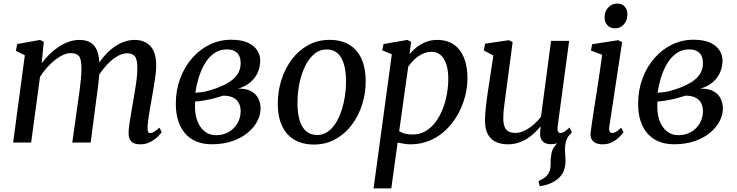

<svg xmlns="http://www.w3.org/2000/svg" viewBox="-20 -789 4080 1063"><path d="M222.4 -557.4 210.7 -438.3Q229.6 -464.5 253.5 -488Q277.4 -511.5 304.7 -529.6Q332 -547.7 361.1 -557.8Q390.2 -568 419.8 -568Q456.6 -568 480.9 -553.6Q505.2 -539.3 517.6 -508.4Q530 -477.4 530.9 -426.9Q531 -422 530.9 -416.7Q530.7 -411.3 530.5 -406Q530.3 -400.6 529.6 -394.7L513.8 -415.6Q531.4 -447.9 554.7 -475.7Q578 -503.4 605.4 -524.1Q632.9 -544.8 663.4 -556.4Q693.9 -568 726.5 -568Q778.5 -568 811.7 -534.7Q844.8 -501.4 844.8 -422.1Q844.8 -401.6 840.8 -371.1Q836.8 -340.7 831.3 -307.9Q825.8 -275.1 820.8 -247Q816.3 -221.6 811.2 -192.9Q806.1 -164.1 802.2 -136Q798.4 -107.8 796.9 -84.8Q796.2 -67.9 799.7 -60.1Q803.1 -52.4 810.6 -52.4Q821.6 -52.4 833.3 -59.2Q845.1 -66.1 862.8 -82.3L875.4 -57.1Q870.6 -49.9 854.8 -33.8Q839 -17.7 814 -3.9Q789 10 756.9 10Q731.7 10 717.3 1.9Q702.9 -6.2 697.2 -20.8Q691.4 -35.3 691.8 -54.6Q692.5 -75.5 696.6 -103.9Q700.7 -132.4 706.2 -163.4Q711.7 -194.3 716.2 -222.9Q720.7 -250.1 726.5 -283.2Q732.3 -316.3 736.4 -350.3Q740.5 -384.3 740.4 -413.8Q740.2 -461.2 726.3 -477.6Q712.3 -494.1 683.1 -494.1Q662.4 -494.1 639 -482.6Q615.5 -471.1 592.2 -450.3Q568.8 -429.6 548.1 -402.4Q527.4 -375.3 512.2 -344L531.4 -403.3Q530.3 -380 527.5 -352.6Q524.7 -325.3 521.2 -298.2Q517.8 -271.1 514.3 -247L482.1 0H380.2L411.1 -220.6Q415.3 -248.8 419.9 -282.4Q424.6 -316 427.8 -350Q431 -383.9 430.9 -413Q430.4 -462.2 417.1 -478.5Q403.8 -494.8 370.3 -494.8Q350.9 -494.8 328.6 -484.5Q306.2 -474.2 283.2 -455.9Q260.3 -437.7 239.3 -413.9Q218.3 -390.2 201.5 -363.4L152.4 0H52.7L117.5 -483L67.9 -507.7L75.2 -545.2L201.7 -568Z M1152.6 9.7Q1103.4 9.7 1066.3 -6.1Q1029.2 -21.9 1004 -51.3Q978.8 -80.8 966.1 -121.9Q953.4 -163 953.4 -213.5Q953.4 -289.7 977.5 -354.3Q1001.6 -419 1043.8 -467.3Q1086 -515.5 1141.4 -542.3Q1196.7 -569 1259.5 -569Q1317.3 -569 1352.8 -552.4Q1388.2 -535.7 1404.5 -509.5Q1420.7 -483.2 1420.7 -453.7Q1420.7 -421.2 1408.1 -390.3Q1395.4 -359.5 1368.4 -335.5Q1341.5 -311.5 1298.6 -298.3Q1343.7 -299 1370.8 -283.8Q1397.9 -268.6 1410.3 -243.3Q1422.7 -218 1422.7 -188.1Q1422.7 -152.2 1404.2 -117.2Q1385.7 -82.2 1350.7 -53.4Q1315.7 -24.5 1265.6 -7.4Q1215.5 9.7 1152.6 9.7ZM1176 -40.4Q1215.5 -40.4 1246.1 -58.1Q1276.7 -75.9 1294.5 -106Q1312.3 -136.2 1312.3 -172.9Q1312.3 -200.6 1301.4 -220Q1290.6 -239.3 1269.1 -249.4Q1247.7 -259.4 1215.8 -259.4Q1208.6 -257.7 1197.6 -254Q1186.6 -250.4 1173.3 -246.6Q1160 -242.8 1145.8 -239.7Q1127.8 -236 1106.4 -232.2Q1085 -228.4 1060.5 -226.8Q1060 -218.8 1059.8 -210.9Q1059.7 -203 1059.7 -195.7Q1059.7 -152.8 1073.4 -117.5Q1087.2 -82.2 1113.4 -61.3Q1139.6 -40.4 1176 -40.4ZM1061.8 -275.5Q1079.3 -276.5 1094.2 -278.5Q1109.1 -280.4 1124.4 -284.1Q1139.6 -287.7 1157.7 -293.6Q1203.5 -308.7 1238.4 -328.1Q1273.2 -347.5 1292.8 -374.7Q1312.4 -401.9 1312.4 -439.4Q1312.4 -477.3 1292.6 -496.4Q1272.9 -515.5 1236.3 -515.5Q1195.3 -515.5 1164.6 -493.3Q1133.9 -471.1 1113 -435.1Q1092 -399.1 1079.5 -357.1Q1067 -315.2 1061.8 -275.5Z M1804.2 -568.3Q1868.8 -568.3 1913.3 -541.5Q1957.9 -514.8 1981.2 -463.7Q2004.6 -412.7 2004.7 -339.7Q2004.9 -271.9 1984.6 -209Q1964.4 -146.1 1926.7 -96.4Q1888.9 -46.8 1836.1 -17.8Q1783.3 11.2 1718.5 11.2Q1655.2 11.2 1610.3 -15Q1565.3 -41.2 1541.8 -91.5Q1518.2 -141.8 1517.9 -213.4Q1517.8 -282.4 1537.8 -346.1Q1557.9 -409.8 1595.6 -459.9Q1633.2 -509.9 1686.1 -539.1Q1739.1 -568.3 1804.2 -568.3ZM1788.4 -515.3Q1755.3 -515.3 1729.3 -497.2Q1703.3 -479.1 1684 -448.6Q1664.6 -418.1 1651.8 -379.7Q1639 -341.3 1632.9 -300.2Q1626.7 -259.1 1626.8 -220.4Q1627 -159.5 1639.8 -119.9Q1652.7 -80.2 1677.1 -60.8Q1701.6 -41.4 1736.2 -41.4Q1768.5 -41.4 1794.2 -59.4Q1819.8 -77.4 1839 -107.9Q1858.1 -138.4 1870.7 -176.7Q1883.2 -214.9 1889.6 -255.9Q1895.9 -296.9 1895.8 -335.6Q1895.7 -396.6 1883.3 -436.3Q1871 -476 1847.4 -495.6Q1823.7 -515.3 1788.4 -515.3Z M2048.3 254 2149.3 -488.4 2096.3 -510.5 2103.6 -545.2 2235.7 -568 2255.9 -557.4 2247.3 -488.7Q2263.2 -508.6 2285.9 -526.7Q2308.7 -544.8 2337.4 -556.4Q2366.1 -568 2400.2 -568Q2456.7 -568 2493.9 -541.4Q2531.1 -514.8 2549.6 -467.2Q2568.1 -419.6 2568.1 -356Q2568.1 -305.3 2554.3 -253.3Q2540.6 -201.4 2513.9 -154.2Q2487.3 -107 2449 -70Q2410.7 -32.9 2361.1 -11.5Q2311.5 10 2252 10Q2235.4 10 2217 6.9Q2198.5 3.8 2181.4 0.4L2146.4 254ZM2190 -62.9Q2205.2 -52.8 2224.2 -48.6Q2243.2 -44.3 2264.3 -44.3Q2304.4 -44.3 2336.1 -63Q2367.8 -81.7 2391.5 -113.4Q2415.3 -145.1 2430.9 -185.1Q2446.5 -225.1 2454.2 -268.4Q2461.9 -311.6 2461.9 -352.8Q2461.9 -399.3 2451 -432.7Q2440.1 -466.2 2419.8 -484.2Q2399.5 -502.2 2370.6 -502.2Q2341.7 -502.2 2316.6 -489.4Q2291.5 -476.6 2272.1 -457.6Q2252.7 -438.6 2240.2 -420.3Z M2968.3 242.1 2960.9 213.4Q2983.2 203.9 2997.1 193.3Q3011 182.8 3019 166.2Q3029.3 146.7 3028.4 120.6Q3027.4 94.4 3032.1 67.3Q3035.3 40.4 3050.7 21.2Q3066.2 2 3076.5 -11.9L3137.3 -48.8Q3119.2 -27.7 3113.3 -5.7Q3107.4 16.3 3108.1 45Q3108.5 57.3 3109.7 71.7Q3111 86.1 3111 99.4Q3111 132.1 3100.3 159.1Q3089.5 186 3061.6 206.8Q3043.8 220 3022.1 228.6Q3000.4 237.2 2968.3 242.1ZM2791.6 10Q2757.3 10 2728.7 -1.9Q2700.1 -13.9 2682.8 -42.4Q2665.5 -70.8 2665.2 -120.7Q2665.2 -138.2 2666.6 -159Q2668 -179.8 2670.7 -202.9Q2673.3 -226 2676.5 -249.4Q2679.6 -272.9 2683.1 -294.8L2711.5 -481.7L2658.8 -509.7L2665.4 -547L2797.4 -566.6L2818.2 -556L2783 -290.8Q2780.5 -269.3 2777.6 -248.8Q2774.7 -228.2 2772.2 -208.8Q2769.6 -189.5 2768 -171.4Q2766.4 -153.3 2766.4 -136.6Q2766.4 -103.3 2774.5 -85.2Q2782.5 -67.1 2797.5 -60.1Q2812.6 -53.2 2833.4 -53.2Q2859.3 -53.2 2885.7 -66.4Q2912.2 -79.7 2935.6 -100.1Q2958.9 -120.6 2975.2 -142.6L3030.9 -562.6H3131L3067.3 -88.6Q3064.8 -69.9 3069.3 -61.1Q3073.8 -52.4 3082.3 -52.4Q3091.9 -52.4 3103.6 -59.3Q3115.3 -66.2 3133.4 -82.9L3146 -56.7Q3141.7 -49.7 3125.6 -33.7Q3109.6 -17.8 3084.7 -4.2Q3059.9 9.3 3029.2 9.3Q2998.3 9.3 2983.4 -7.6Q2968.4 -24.4 2970.4 -52.7Q2970.3 -54.6 2970.5 -58.5Q2970.7 -62.3 2971.2 -67.3Q2971.8 -72.3 2972.3 -77.6Q2972.8 -82.8 2973.3 -87.4L2972 -88.4Q2957.3 -70.3 2938.9 -52.8Q2920.5 -35.3 2897.9 -21.1Q2875.2 -7 2848.8 1.5Q2822.3 10 2791.6 10Z M3316.8 10Q3294.9 10 3279.1 3.2Q3263.3 -3.7 3255.6 -17.6Q3247.9 -31.5 3249.8 -52.9Q3251.8 -73.2 3257.1 -108.2Q3262.4 -143.2 3269.3 -188.3Q3276.3 -233.3 3284.3 -283.9Q3292.2 -334.4 3299.8 -386.2Q3307.4 -437.9 3313.8 -485.7L3251.7 -509.1L3258.3 -544.1L3402.2 -566.6L3424.4 -556L3353.4 -87.9Q3350.5 -69.9 3355.5 -61.1Q3360.4 -52.4 3368.6 -52.4Q3378.9 -52.4 3390.5 -59Q3402.1 -65.6 3419.1 -82.3L3432.1 -57.1Q3427.3 -49.9 3412 -33.8Q3396.8 -17.7 3372.7 -3.9Q3348.5 10 3316.8 10ZM3384.5 -632.1Q3359.3 -632.1 3342.9 -649.1Q3326.6 -666.2 3327.2 -694.6Q3327.9 -727 3347.9 -748.1Q3368 -769.3 3397.5 -769.3Q3422.9 -769.3 3438.3 -752.8Q3453.7 -736.3 3453.5 -710.2Q3453.4 -675.7 3433.9 -653.9Q3414.4 -632.1 3384.5 -632.1Z M3712.1 9.7Q3662.9 9.7 3625.8 -6.1Q3588.7 -21.9 3563.5 -51.3Q3538.3 -80.8 3525.6 -121.9Q3512.9 -163 3512.9 -213.5Q3512.9 -289.7 3537 -354.3Q3561.1 -419 3603.3 -467.3Q3645.5 -515.5 3700.9 -542.3Q3756.2 -569 3819 -569Q3876.8 -569 3912.3 -552.4Q3947.7 -535.7 3964 -509.5Q3980.2 -483.2 3980.2 -453.7Q3980.2 -421.2 3967.6 -390.3Q3954.9 -359.5 3927.9 -335.5Q3901 -311.5 3858.1 -298.3Q3903.2 -299 3930.3 -283.8Q3957.4 -268.6 3969.8 -243.3Q3982.2 -218 3982.2 -188.1Q3982.2 -152.2 3963.7 -117.2Q3945.2 -82.2 3910.2 -53.4Q3875.2 -24.5 3825.1 -7.4Q3775 9.7 3712.1 9.7ZM3735.5 -40.4Q3775 -40.4 3805.6 -58.1Q3836.2 -75.9 3854 -106Q3871.8 -136.2 3871.8 -172.9Q3871.8 -200.6 3860.9 -220Q3850.1 -239.3 3828.6 -249.4Q3807.2 -259.4 3775.3 -259.4Q3768.1 -257.7 3757.1 -254Q3746.1 -250.4 3732.8 -246.6Q3719.5 -242.8 3705.3 -239.7Q3687.3 -236 3665.9 -232.2Q3644.5 -228.4 3620 -226.8Q3619.5 -218.8 3619.3 -210.9Q3619.2 -203 3619.2 -195.7Q3619.2 -152.8 3632.9 -117.5Q3646.7 -82.2 3672.9 -61.3Q3699.1 -40.4 3735.5 -40.4ZM3621.3 -275.5Q3638.8 -276.5 3653.7 -278.5Q3668.6 -280.4 3683.9 -284.1Q3699.1 -287.7 3717.2 -293.6Q3763 -308.7 3797.9 -328.1Q3832.7 -347.5 3852.3 -374.7Q3871.9 -401.9 3871.9 -439.4Q3871.9 -477.3 3852.1 -496.4Q3832.4 -515.5 3795.8 -515.5Q3754.8 -515.5 3724.1 -493.3Q3693.4 -471.1 3672.5 -435.1Q3651.5 -399.1 3639 -357.1Q3626.5 -315.2 3621.3 -275.5Z"/></svg>

Font: Merriweather Light
Style: Italic
Weight: 300
Italic angle: -7.8°
Designer: Eben Sorkin
Foundry: Eben Sorkin
Version: Version 2.101